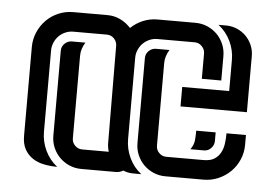

<svg xmlns="http://www.w3.org/2000/svg" viewBox="-40 -491 779 543"><g transform="rotate(5 350.0 -220.0)"><path d="M525.9 -283.7V-355.5Q525.9 -367.2 517.3 -376Q508.8 -384.8 497.1 -384.8H390.6Q378.9 -384.8 368.4 -380.1Q357.9 -375.5 350.1 -367.7Q342.3 -359.9 337.6 -349.1Q333 -338.4 333 -326.7V-95.7Q333 -67.9 345 -42.5Q356.9 -17.1 378.9 0Q365.7 0 352.8 -0.2Q339.8 -0.5 327.1 -5.9Q318.4 0 306.2 0H208.5Q190.4 0 174.6 -6.8Q158.7 -13.7 147 -25.4Q135.3 -37.1 128.4 -53Q121.6 -68.8 121.6 -86.9V-328.1Q121.6 -340.3 130.4 -348.6Q139.2 -356.9 150.9 -356.9H189Q183.6 -348.6 180.4 -338.9Q177.2 -329.1 177.2 -319.3V-84Q177.2 -72.3 185.8 -63.7Q194.3 -55.2 206.1 -55.2H281.7Q277.8 -67.9 277.8 -79.6L276.4 -355.5Q276.4 -367.2 268.1 -376Q259.8 -384.8 247.6 -384.8H151.9Q140.1 -384.8 129.6 -380.1Q119.1 -375.5 111.3 -367.7Q103.5 -359.9 98.9 -349.1Q94.2 -338.4 94.2 -326.7V-95.7Q94.2 -67.9 106.2 -42.5Q118.2 -17.1 140.1 0Q120.6 0 102.3 -3.7Q84 -7.3 70.1 -16.6Q56.2 -25.9 47.6 -41Q39.1 -56.2 39.1 -79.6V-331.1Q39.1 -353.5 47.6 -373.3Q56.2 -393.1 70.8 -408Q85.4 -422.9 105.2 -431.4Q125 -439.9 147.5 -439.9H245.1Q264.2 -439.9 281.2 -431.6Q298.3 -423.3 311 -409.2Q326.2 -423.8 345.7 -431.9Q365.2 -439.9 386.2 -439.9H494.1Q512.2 -439.9 528.1 -433.1Q543.9 -426.3 555.7 -414.6Q567.4 -402.8 574.2 -387Q581.1 -371.1 581.1 -353V-283.7ZM416 -84Q416 -72.3 424.6 -63.7Q433.1 -55.2 444.8 -55.2H550.8Q569.8 -55.2 581.1 -62.3Q592.3 -69.3 598.6 -80.8Q605 -92.3 606.9 -106.7Q608.9 -121.1 608.9 -136.2H664.1V-108.4Q664.1 -85.9 655.5 -66.2Q647 -46.4 632.1 -31.7Q617.2 -17.1 597.4 -8.5Q577.6 0 555.2 0H447.3Q429.2 0 413.3 -6.8Q397.5 -13.7 385.7 -25.4Q374 -37.1 367.2 -53Q360.4 -68.8 360.4 -86.9V-328.1Q360.4 -340.3 369.1 -348.6Q377.9 -356.9 389.6 -356.9H427.7Q422.4 -348.6 419.2 -338.9Q416 -329.1 416 -319.3ZM472.7 -255.9H606V-344.2Q606 -372.1 593.8 -397.5Q581.5 -422.9 559.6 -439.9H581.5Q597.7 -439.9 612.3 -433.6Q627 -427.2 637.7 -416.5Q648.4 -405.8 654.8 -391.1Q661.1 -376.5 661.1 -360.4V-200.7H472.7ZM511.2 -82.5Q520.5 -96.2 521.7 -108.4Q522.9 -120.6 522.9 -136.2H578.1V-111.8Q578.1 -100.1 569.8 -91.3Q561.5 -82.5 549.3 -82.5Z"/></g></svg>

Font: Isar CAT
Style: Regular
Weight: 400
Designer: Digitized by Peter Wiegel
Foundry: CAT-Fonts, Peter Wiegel
Version: Version 1.000; ttfautohint (v1.3)